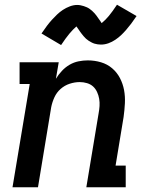

<svg xmlns="http://www.w3.org/2000/svg" viewBox="-20 -794 640 814"><path d="M33 0 106 -438H63V-530H229L217 -460Q228 -478 242.5 -493.5Q257 -509 275 -519.5Q293 -530 313 -534Q333 -538 352 -538Q381 -538 408 -530Q435 -522 455.5 -504.5Q476 -487 488.5 -463Q501 -439 506 -412Q511 -385 509.5 -356Q508 -327 504 -298L470 -92H513V0H346L398 -313Q401 -329 402 -344.5Q403 -360 400.5 -375Q398 -390 391.5 -404Q385 -418 374.5 -427.5Q364 -437 349 -441.5Q334 -446 318 -446Q297 -446 275.5 -439Q254 -432 237 -417Q220 -402 210.5 -381Q201 -360 197 -339L141 0ZM239 -603 156 -652Q168 -670 179 -684.5Q190 -699 200.5 -710.5Q211 -722 222 -732.5Q233 -743 246.5 -752Q260 -761 276 -767Q292 -773 307 -773Q315 -773 322 -771.5Q329 -770 335.5 -768Q342 -766 348.5 -763Q355 -760 360.5 -756Q366 -752 371 -747.5Q376 -743 381 -737.5Q386 -732 389.5 -727Q393 -722 396.5 -717Q400 -712 404 -706.5Q408 -701 411 -696Q427 -709 441.5 -726.5Q456 -744 476 -774L559 -726Q547 -708 536 -693.5Q525 -679 514.5 -667Q504 -655 493.5 -645Q483 -635 469 -625.5Q455 -616 439.5 -610.5Q424 -605 408 -605Q401 -605 394 -606Q387 -607 380.5 -609Q374 -611 367.5 -614.5Q361 -618 355.5 -621.5Q350 -625 344.5 -630Q339 -635 334.5 -640.5Q330 -646 326 -651Q322 -656 319 -660.5Q316 -665 311.5 -671.5Q307 -678 304 -682Q289 -669 274 -651Q259 -633 239 -603Z"/></svg>

Font: Iosevka Curly Slab SmBdEx
Style: Italic
Weight: 600
Width: 7
Italic angle: -9°
Monospace: yes
Designer: Belleve Invis
Foundry: Belleve Invis
Version: Version 11.1.0; ttfautohint (v1.8.3)